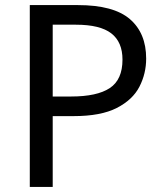

<svg xmlns="http://www.w3.org/2000/svg" viewBox="-20 -734 645 754"><path d="M286 -714Q426 -714 490 -659Q554 -604 554 -504Q554 -445 527.5 -393.5Q501 -342 438.5 -310Q376 -278 269 -278H187V0H97V-714ZM278 -637H187V-355H259Q361 -355 411 -388Q461 -421 461 -500Q461 -569 417 -603Q373 -637 278 -637Z"/></svg>

Font: Noto Sans Nabataean
Style: Regular
Weight: 400
Designer: Monotype Design Team
Foundry: Monotype Imaging Inc.
Version: Version 2.001; ttfautohint (v1.8.4.7-5d5b)